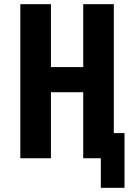

<svg xmlns="http://www.w3.org/2000/svg" viewBox="-20 -755 640 916"><path d="M461 141V0H377V-315H223V0H77V-735H223V-435H377V-735H523V-120H574V141Z"/></svg>

Font: Iosevka Curly Heavy Extended
Style: Regular
Weight: 900
Width: 7
Monospace: yes
Designer: Belleve Invis
Foundry: Belleve Invis
Version: Version 11.1.0; ttfautohint (v1.8.3)